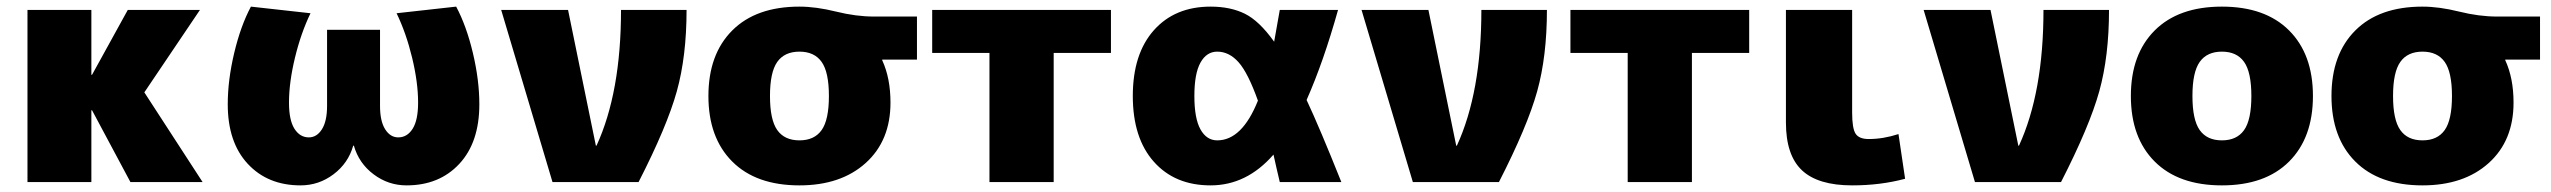

<svg xmlns="http://www.w3.org/2000/svg" viewBox="-20 -550 7706 580"><path d="M258 -324 366 -520H584L416 -271L592 0H374L258 -217H256V0H63V-520H256V-324Z M1049 -110H1047Q1032 -57 987.5 -23.5Q943 10 888 10Q789 10 728.5 -55Q668 -120 668 -235Q668 -308 687.5 -390Q707 -472 738 -530L918 -510Q889 -450 871 -375.5Q853 -301 853 -240Q853 -187 869.5 -161Q886 -135 913 -135Q937 -135 952.5 -159.5Q968 -184 968 -230V-460H1128V-230Q1128 -184 1143.5 -159.5Q1159 -135 1183 -135Q1210 -135 1226.5 -161Q1243 -187 1243 -240Q1243 -301 1225 -375.5Q1207 -450 1178 -510L1358 -530Q1389 -472 1408.5 -390Q1428 -308 1428 -235Q1428 -120 1367.5 -55Q1307 10 1208 10Q1153 10 1108.5 -23.5Q1064 -57 1049 -110Z M1782 -110Q1856 -271 1856 -520H2054Q2054 -380 2024.5 -274Q1995 -168 1909 0H1649L1494 -520H1696L1780 -110Z M2645 -370V-368Q2670 -314 2670 -240Q2670 -125 2595 -57.5Q2520 10 2395 10Q2264 10 2192 -62Q2120 -134 2120 -260Q2120 -386 2192 -458Q2264 -530 2395 -530Q2445 -530 2505.5 -515Q2566 -500 2620 -500H2750V-370ZM2328 -157Q2350 -126 2395 -126Q2440 -126 2462 -157Q2484 -188 2484 -260Q2484 -332 2462 -363Q2440 -394 2395 -394Q2350 -394 2328 -363Q2306 -332 2306 -260Q2306 -188 2328 -157Z M3163 -390V0H2969V-390H2796V-520H3336V-390Z M3637 10Q3529 10 3465.5 -61.5Q3402 -133 3402 -260Q3402 -387 3465.5 -458.5Q3529 -530 3637 -530Q3697 -530 3740.5 -508.5Q3784 -487 3829 -424Q3832 -439 3846 -520H4022Q3978 -363 3927 -248Q3966 -165 4032 0H3846Q3842 -17 3835.5 -45Q3829 -73 3827 -83Q3746 10 3637 10ZM3780 -246Q3750 -330 3721.5 -362Q3693 -394 3657 -394Q3625 -394 3606.5 -361Q3588 -328 3588 -260Q3588 -192 3606.5 -159Q3625 -126 3657 -126Q3732 -126 3780 -246Z M4381 -110Q4455 -271 4455 -520H4653Q4653 -380 4623.5 -274Q4594 -168 4508 0H4248L4093 -520H4295L4379 -110Z M5091 -390V0H4897V-390H4724V-520H5264V-390Z M5575 -520V-210Q5575 -162 5585.5 -146Q5596 -130 5625 -130Q5669 -130 5715 -145L5735 -10Q5661 10 5575 10Q5472 10 5423.5 -35.5Q5375 -81 5375 -180V-520Z M6079 -110Q6153 -271 6153 -520H6351Q6351 -380 6321.5 -274Q6292 -168 6206 0H5946L5791 -520H5993L6077 -110Z M6489 -458Q6561 -530 6692 -530Q6823 -530 6895 -458Q6967 -386 6967 -260Q6967 -134 6895 -62Q6823 10 6692 10Q6561 10 6489 -62Q6417 -134 6417 -260Q6417 -386 6489 -458ZM6625 -157Q6647 -126 6692 -126Q6737 -126 6759 -157Q6781 -188 6781 -260Q6781 -332 6759 -363Q6737 -394 6692 -394Q6647 -394 6625 -363Q6603 -332 6603 -260Q6603 -188 6625 -157Z M7548 -370V-368Q7573 -314 7573 -240Q7573 -125 7498 -57.5Q7423 10 7298 10Q7167 10 7095 -62Q7023 -134 7023 -260Q7023 -386 7095 -458Q7167 -530 7298 -530Q7348 -530 7408.5 -515Q7469 -500 7523 -500H7653V-370ZM7231 -157Q7253 -126 7298 -126Q7343 -126 7365 -157Q7387 -188 7387 -260Q7387 -332 7365 -363Q7343 -394 7298 -394Q7253 -394 7231 -363Q7209 -332 7209 -260Q7209 -188 7231 -157Z"/></svg>

Font: M PLUS 1p Black
Style: Regular
Weight: 900
Version: Version 1.061